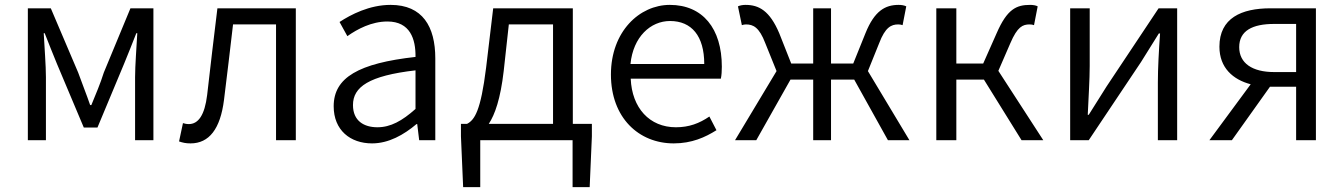

<svg xmlns="http://www.w3.org/2000/svg" viewBox="-20 -574 5501 786"><path d="M94 0H168V-258C168 -305 162 -382 159 -438H163C179 -396 197 -353 213 -313L323 -52H379L488 -313C504 -353 522 -396 538 -438H542C539 -382 533 -305 533 -258V0H608V-540H514L405 -277C391 -232 372 -188 354 -144H349C334 -188 316 -232 300 -277L188 -540H94Z M760 13C836 13 882 -46 897 -165C910 -269 922 -371 934 -474H1110V0H1191V-540H870C855 -422 842 -304 828 -185C818 -103 792 -66 753 -66C743 -66 736 -68 729 -70L713 5C728 10 740 13 760 13Z M1503 13C1571 13 1633 -22 1685 -66H1688L1696 0H1762V-335C1762 -465 1710 -554 1579 -554C1492 -554 1416 -514 1370 -484L1402 -426C1443 -455 1501 -486 1566 -486C1659 -486 1682 -414 1681 -341C1449 -315 1346 -257 1346 -139C1346 -41 1414 13 1503 13ZM1525 -53C1470 -53 1425 -79 1425 -144C1425 -218 1490 -264 1681 -286V-128C1626 -79 1579 -53 1525 -53Z M1946 0H2324V192H2394L2403 -16V-67H2325V-540H1999L1970 -297C1948 -120 1923 -83 1892 -67H1867V-16L1876 192H1946ZM1981 -67C2006 -105 2029 -170 2042 -283L2063 -474H2244V-67Z M2738 13C2812 13 2867 -12 2913 -41L2884 -97C2843 -69 2801 -53 2747 -53C2639 -53 2567 -132 2562 -252H2931C2934 -266 2935 -283 2935 -301C2935 -457 2857 -554 2722 -554C2598 -554 2481 -445 2481 -269C2481 -92 2595 13 2738 13ZM2561 -312C2572 -423 2643 -488 2723 -488C2811 -488 2863 -427 2863 -312Z M2989 0H3076L3216 -248H3309V0H3382V-248H3477L3615 0H3703L3533 -283L3579 -397C3604 -463 3629 -474 3657 -474C3665 -474 3668 -473 3675 -471L3690 -548C3682 -552 3671 -554 3659 -554C3604 -554 3560 -530 3523 -438L3473 -314H3382V-540H3309V-314H3219L3170 -438C3131 -530 3087 -554 3032 -554C3021 -554 3009 -552 3001 -548L3017 -471C3024 -473 3027 -474 3034 -474C3063 -474 3088 -463 3113 -397L3159 -283Z M3813 0H3895V-248H4008L4162 0H4251L4067 -284L4116 -397C4145 -465 4167 -474 4195 -474C4203 -474 4207 -473 4213 -471L4228 -548C4221 -552 4209 -554 4197 -554C4141 -554 4103 -537 4060 -438L4005 -314H3895V-540H3813Z M4361 0H4437L4651 -320C4672 -353 4703 -403 4724 -437H4729C4724 -366 4720 -294 4720 -236V0H4799V-540H4723L4510 -220C4489 -187 4458 -137 4437 -104H4433C4436 -174 4441 -247 4441 -304V-540H4361Z M5196 -279C5107 -279 5053 -315 5053 -381C5053 -448 5107 -476 5196 -476H5286V-279ZM4931 0H5023L5179 -219H5180H5286V0H5367V-540H5181C5062 -540 4972 -500 4972 -383C4972 -296 5028 -248 5100 -229Z"/></svg>

Font: ChiuKong Gothic MN Normal
Style: Regular
Weight: 350
Designer: Ryoko NISHIZUKA 西塚涼子 (kana, bopomofo & ideographs); Paul D. Hunt (Latin, Greek & Cyrillic); Sandoll Communications 산돌커뮤니
Foundry: Adobe
Version: Version 1.300